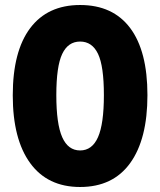

<svg xmlns="http://www.w3.org/2000/svg" viewBox="-20 -736 640 767"><path d="M300 11Q170 11 100.5 -84.5Q31 -180 31 -355Q31 -531 100.5 -623.5Q170 -716 300 -716Q431 -716 500 -624Q569 -532 569 -356Q569 -180 500 -84.5Q431 11 300 11ZM300 -135Q348 -135 371.5 -188Q395 -241 395 -356Q395 -472 371.5 -521Q348 -570 300 -570Q252 -570 228.5 -520.5Q205 -471 205 -356Q205 -241 228.5 -188Q252 -135 300 -135Z"/></svg>

Font: Chiron GoRound TC H
Style: Regular
Weight: 900
Designer: Ryoko NISHIZUKA 西塚涼子 (kana, bopomofo & ideographs); Paul D. Hunt (Latin, Greek & Cyrillic); Sandoll Communications 산돌커뮤니
Foundry: Adobe
Version: Version 1.000;hotconv 1.1.1;makeotfexe 2.6.0